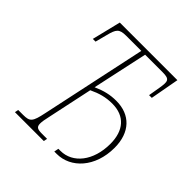

<svg xmlns="http://www.w3.org/2000/svg" viewBox="-191 -856 997 997"><g transform="rotate(45 308.0 -357.0)"><path d="M69 0H281L285 -20H249C215 -20 203 -25 203 -51C203 -64 206 -82 212 -108L265 -357C309 -378 348 -389 395 -389C487 -389 536 -331 536 -234C536 -109 468 -25 378 -25H363L358 0H376C478 0 566 -92 566 -235C566 -348 502 -414 400 -414C355 -414 317 -405 270 -384L336 -689H465C517 -689 519 -675 510 -620L499 -555H519L548 -714H125L86 -555H106L123 -620C137 -675 146 -689 198 -689H308L184 -108C168 -31 159 -20 109 -20H73Z"/></g></svg>

Font: Noto Serif Condensed Thin
Style: Italic
Weight: 100
Width: 3
Italic angle: -12°
Designer: Monotype Design Team
Foundry: Monotype Imaging Inc.
Version: Version 2.013